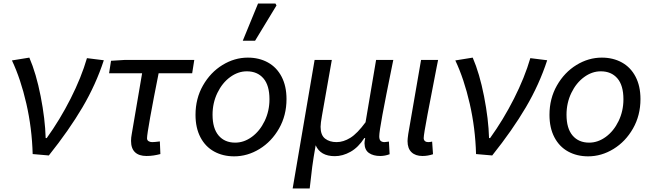

<svg xmlns="http://www.w3.org/2000/svg" viewBox="-20 -877 3710 1093"><path d="M48 -533 147 -549Q186 -459 211.5 -329Q237 -199 240 -91H246Q321 -195 382 -315.5Q443 -436 475 -546L571 -534Q526 -396 449.5 -266Q373 -136 258 8L166 0Q162 -147 130 -287Q98 -427 48 -533Z M726 -75Q726 -94 730 -114L789 -460H601L612 -531L693 -536H1086L1074 -460H883Q853 -310 835 -209.5Q817 -109 817 -90Q817 -79 825.5 -73.5Q834 -68 846 -68Q860 -68 890 -72L893 0Q874 5 854.5 8Q835 11 814 11Q771 11 748.5 -10.5Q726 -32 726 -75Z M1093 -223Q1093 -316 1135.5 -390.5Q1178 -465 1246.5 -507Q1315 -549 1391 -549Q1455 -549 1505 -521.5Q1555 -494 1583 -440.5Q1611 -387 1611 -313Q1611 -220 1568.5 -145.5Q1526 -71 1457.5 -29Q1389 13 1313 13Q1249 13 1199 -14.5Q1149 -42 1121 -95.5Q1093 -149 1093 -223ZM1514 -312Q1514 -391 1479.5 -431Q1445 -471 1385 -471Q1335 -471 1290 -438Q1245 -405 1217.5 -348Q1190 -291 1190 -224Q1190 -146 1224.5 -105.5Q1259 -65 1319 -65Q1369 -65 1414 -98Q1459 -131 1486.5 -188Q1514 -245 1514 -312ZM1449 -857H1548L1554 -846L1432 -645H1362Z M1771 -536H1869L1813 -219Q1805 -175 1805 -155Q1805 -108 1830.5 -88Q1856 -68 1896 -68Q1935 -68 1974.5 -92.5Q2014 -117 2061 -181L2121 -536H2219L2212 -502Q2175 -320 2157 -223Q2139 -126 2139 -101Q2139 -82 2147 -75Q2155 -68 2169 -68Q2173 -68 2194 -71L2198 1Q2171 11 2145 11Q2105 11 2080.5 -6Q2056 -23 2055 -61Q2055 -73 2059 -91H2054Q2020 -38 1975.5 -13Q1931 12 1886 12Q1804 12 1777 -50Q1764 23 1757.5 72Q1751 121 1743 196H1646Z M2300 -74Q2300 -86 2304 -114L2377 -536H2474L2466 -496Q2436 -343 2414 -226.5Q2392 -110 2392 -91Q2392 -80 2399 -74Q2406 -68 2417 -68Q2429 -68 2440 -71L2445 1Q2415 11 2385 11Q2345 11 2322.5 -10.5Q2300 -32 2300 -74Z M2572 -533 2671 -549Q2710 -459 2735.5 -329Q2761 -199 2764 -91H2770Q2845 -195 2906 -315.5Q2967 -436 2999 -546L3095 -534Q3050 -396 2973.5 -266Q2897 -136 2782 8L2690 0Q2686 -147 2654 -287Q2622 -427 2572 -533Z M3108 -223Q3108 -316 3150.5 -390.5Q3193 -465 3261.5 -507Q3330 -549 3406 -549Q3470 -549 3520 -521.5Q3570 -494 3598 -440.5Q3626 -387 3626 -313Q3626 -220 3583.5 -145.5Q3541 -71 3472.5 -29Q3404 13 3328 13Q3264 13 3214 -14.5Q3164 -42 3136 -95.5Q3108 -149 3108 -223ZM3529 -312Q3529 -391 3494.5 -431Q3460 -471 3400 -471Q3350 -471 3305 -438Q3260 -405 3232.5 -348Q3205 -291 3205 -224Q3205 -146 3239.5 -105.5Q3274 -65 3334 -65Q3384 -65 3429 -98Q3474 -131 3501.5 -188Q3529 -245 3529 -312Z"/></svg>

Font: Nebula Sans Medium
Style: Regular
Weight: 500
Italic angle: -9°
Designer: Paul D. Hunt for Adobe (as Source Sans)
Foundry: Nebula Entertainment & Broadcasting LLC
Version: Version 1.010